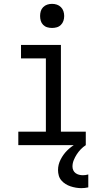

<svg xmlns="http://www.w3.org/2000/svg" viewBox="-20 -753 540 996"><path d="M75 0V-70H218V-450H89V-520H296V-70H425V0ZM402 223Q388 223 373.5 220.5Q359 218 345.5 213.5Q332 209 320 201.5Q308 194 298.5 183Q289 172 285 158Q281 144 281 129Q281 101 294.5 74.5Q308 48 328 28Q348 8 373 -6.5Q398 -21 425 -30V0Q411 9 399 21.5Q387 34 378 48Q369 62 362.5 78Q356 94 356 111Q356 121 360 130Q364 139 372 145Q380 151 390 153.5Q400 156 410 156Q417 156 424 155Q431 154 438 152V219Q429 221 420 222Q411 223 402 223ZM250 -608Q237 -608 225 -611.5Q213 -615 204 -624Q195 -633 191.5 -645Q188 -657 188 -670Q188 -683 191.5 -695Q195 -707 204 -716Q213 -725 225 -729Q237 -733 250 -733Q263 -733 275 -729Q287 -725 296 -716Q305 -707 309 -695Q313 -683 313 -670Q313 -657 309 -645Q305 -633 296 -624Q287 -615 275 -611.5Q263 -608 250 -608Z"/></svg>

Font: Iosevka Term SS14
Style: Regular
Weight: 400
Monospace: yes
Designer: Belleve Invis
Foundry: Belleve Invis
Version: Version 24.1.1; ttfautohint (v1.8.4)